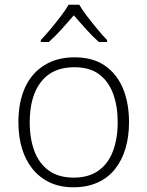

<svg xmlns="http://www.w3.org/2000/svg" viewBox="-20 -784 625 814"><path d="M527 -266Q527 -205 512 -154.5Q497 -104 467.5 -67Q438 -30 393.5 -10Q349 10 291 10Q235 10 192 -10Q149 -30 119 -66.5Q89 -103 73.5 -153.5Q58 -204 58 -266Q58 -351 86 -412.5Q114 -474 168 -507.5Q222 -541 296 -541Q374 -541 425 -505.5Q476 -470 501.5 -408.5Q527 -347 527 -266ZM106 -266Q106 -196 126 -143Q146 -90 187.5 -60.5Q229 -31 292 -31Q356 -31 397.5 -60.5Q439 -90 459 -143.5Q479 -197 479 -266Q479 -333 460 -385.5Q441 -438 401 -468.5Q361 -499 295 -499Q202 -499 154 -437Q106 -375 106 -266ZM316 -764Q328 -743 349 -715.5Q370 -688 392.5 -661Q415 -634 434 -614V-606H399Q372 -630 344 -661Q316 -692 293 -719Q270 -692 242 -661Q214 -630 187 -606H153V-614Q172 -634 194.5 -661Q217 -688 238 -715.5Q259 -743 271 -764Z"/></svg>

Font: Noto Sans Oriya ExtraLight
Style: Regular
Weight: 250
Version: Version 2.003